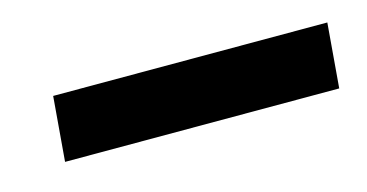

<svg xmlns="http://www.w3.org/2000/svg" viewBox="-28 -763 396 207"><g transform="rotate(-15 170.0 -660.0)"><path d="M28 -624 34 -696H340L334 -624Z"/></g></svg>

Font: Muli SemiBold
Style: Italic
Weight: 600
Italic angle: -4.541°
Designer: Vernon Adams
Foundry: Vernon Adams
Version: Version 2.100; ttfautohint (v1.8.1.43-b0c9)